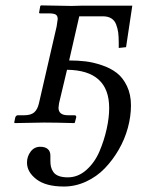

<svg xmlns="http://www.w3.org/2000/svg" viewBox="-20 -451 551 705"><path d="M123 -71.8 188 -354Q191.9 -378.4 191.9 -380.9Q191.9 -393.1 184.6 -397.5Q177.2 -401.9 158.2 -401.9H127Q122.1 -401.9 124 -407.2L127.9 -429.2L130.9 -431.2L243.2 -429.2L280.8 -430.2H465.8L442.9 -277.8L416 -274.9V-293.9Q416 -315.9 414.1 -331.1Q412.1 -346.2 406.5 -361.1Q400.9 -376 388.7 -383.5Q376.5 -391.1 357.9 -391.1H271L233.9 -229Q266.1 -229 294.4 -225.6Q322.8 -222.2 354.5 -211.4Q386.2 -200.7 408.7 -183.3Q431.2 -166 446 -135.3Q460.9 -104.5 460.9 -64Q460.9 -23.9 449.5 18.3Q438 60.5 415.8 98.9Q393.6 137.2 364.3 167.5Q335 197.8 295.9 215.8Q256.8 233.9 214.8 233.9Q148.4 233.9 113.8 207.3Q79.1 180.7 79.1 146Q79.1 123.5 92.5 105.7Q106 87.9 127.9 87.9Q145.5 87.9 155.3 96.2Q165 104.5 165 120.1V139.2Q165 151.9 167.2 161.4Q169.4 170.9 175.8 180.4Q182.1 189.9 195.6 195.1Q209 200.2 229 200.2Q266.6 200.2 297.1 173.1Q327.6 146 345 105.5Q362.3 64.9 371.6 22.9Q380.9 -19 380.9 -54.2Q380.9 -192.9 226.1 -194.8L196.8 -71.8Q194.8 -58.1 194.8 -55.2Q194.8 -27.8 230 -27.8H252.9Q261.2 -27.8 259.8 -20L254.9 -1L252.9 1Q181.2 -1 142.1 -1L34.2 1L32.2 -1L36.1 -20Q39.1 -27.8 45.9 -27.8H68.8Q93.3 -27.8 105.5 -38.3Q117.7 -48.8 123 -71.8Z"/></svg>

Font: Common Serif
Style: Italic
Weight: 400
Italic angle: -12°
Designer: Philipp H. Poll, Khaled Hosny
Foundry: Stefan Peev, Context Ltd.
Version: Version 1.026